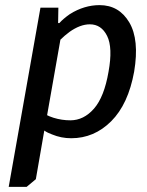

<svg xmlns="http://www.w3.org/2000/svg" viewBox="-20 -530 575 750"><path d="M14 200 138 -500H208L207 -440H212Q226 -456 253 -475Q309 -510 369 -510Q445 -510 485 -442.5Q525 -375 504 -250Q481 -123 414.5 -56.5Q348 10 258 10Q219 10 183 -5Q166 -11 153 -20L120 170L84 200ZM255 -60Q307 -60 347 -105.5Q387 -151 404 -250Q421 -344 398.5 -389.5Q376 -435 331 -435Q293 -435 251 -405Q231 -390 216 -375L164 -80Q171 -76 189 -70Q221 -60 255 -60Z"/></svg>

Font: Scada
Style: Italic
Weight: 400
Italic angle: -10°
Designer: Jovanny Lemonad
Foundry: Jovanny Lemonad
Version: Version 4.100;PS 004.100;hotconv 1.0.88;makeotf.lib2.5.64775